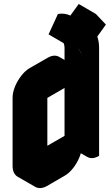

<svg xmlns="http://www.w3.org/2000/svg" viewBox="-20 -890 559 961"><path d="M356 -770Q391 -776 419 -762L460 -820L510 -767L467 -707Q476 -682 476 -650V-110Q442 -90 416 -105Q390 -120 390 -160Q390 -134 378 -104Q366 -74 346 -48.5Q326 -23 303 -10L217 40Q182 60 156 45Q130 30 130 -10V-350Q130 -377 142 -406.5Q154 -436 174 -461.5Q194 -487 217 -500L303 -550Q338 -570 364 -555Q390 -540 390 -500V-600Q390 -633 364.5 -651.5Q339 -670 309 -668ZM217 -400V-60L390 -160V-500ZM460 -820 419 -762 332 -812 374 -870ZM419 -762Q391 -776 356 -770L270 -820Q304 -826 332 -812ZM356 -657Q371 -649 380.5 -634Q390 -619 390 -600V-500L303 -550V-650Q303 -669 293.5 -684Q284 -699 269 -707ZM390 -160Q390 -120 416 -105L329 -155Q303 -170 303 -210ZM390 -500V-160L303 -210V-550ZM356 -770 309 -668 223 -718 270 -820ZM390 -160 217 -60 130 -110 303 -210ZM364 -555Q338 -570 303 -550L217 -500Q194 -487 174 -461.5Q154 -436 142 -406.5Q130 -377 130 -350V-10Q130 30 156 45L69 -5Q43 -20 43 -60V-400Q43 -427 55 -456.5Q67 -486 87 -511.5Q107 -537 130 -550L217 -600Q251 -620 277 -605Z"/></svg>

Font: Nabla Normal
Style: Regular
Weight: 400
Designer: Arthur Reinders Folmer
Version: Version 1.000